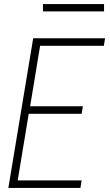

<svg xmlns="http://www.w3.org/2000/svg" viewBox="-20 -923 540 943"><path d="M21 0 143 -735H496L490 -698H177L128 -401H387L381 -364H121L67 -37H381L375 0ZM491 -867H191V-903H491Z"/></svg>

Font: Iosevka SS04 XLt Obl
Style: Regular
Weight: 200
Italic angle: -9°
Monospace: yes
Designer: Belleve Invis
Foundry: Belleve Invis
Version: Version 19.0.0; ttfautohint (v1.8.4)